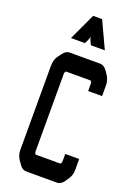

<svg xmlns="http://www.w3.org/2000/svg" viewBox="-174 -999 733 1062"><g transform="rotate(20 192.5 -468.0)"><path d="M224.6 -778.3Q224.6 -778.3 217.8 -792Q208 -811.5 208 -820.3H206.1Q206.1 -811.5 196.3 -792L189.5 -778.3H107.4L180.7 -935.5H233.4L306.6 -778.3ZM127.9 -700.2H306.6Q333 -700.2 353.5 -668L362.3 -654.3Q378.9 -628.9 378.9 -596.7V-535.2H296.9V-574.2Q296.9 -594.7 287.1 -594.7H147.5Q137.7 -594.7 137.7 -574.2V-126Q137.7 -105.5 147.5 -105.5H287.1Q296.9 -105.5 296.9 -126V-165H378.9V-97.7Q378.9 -69.3 361.3 -43.9L347.7 -24.4Q330.1 0 308.6 0H127.9Q104.5 0 88.9 -22.5L74.2 -43Q55.7 -69.3 55.7 -99.6V-594.7Q55.7 -632.8 74.2 -657.2L88.9 -676.8Q106.4 -700.2 127.9 -700.2Z"/></g></svg>

Font: Vancouver Drive
Style: Bold
Weight: 700
Designer: Valery Zaveryaev
Foundry: Cyreal (www.cyreal.org)
Version: Version 1.01